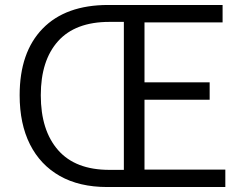

<svg xmlns="http://www.w3.org/2000/svg" viewBox="-20 -752 981 772"><path d="M411 0Q299 0 220.5 -44.5Q142 -89 100.5 -171.5Q59 -254 59 -369Q59 -542 151.5 -637Q244 -732 415 -732H875V-662H561V-421H823V-351H561V-70H886V0ZM420 -69H478V-664H420Q283 -664 213.5 -586.5Q144 -509 144 -369Q144 -228 213.5 -148.5Q283 -69 420 -69Z"/></svg>

Font: Source Han Sans SC Normal
Style: Regular
Weight: 350
Designer: Ryoko NISHIZUKA 西塚涼子 (kana, bopomofo & ideographs); Paul D. Hunt (Latin, Greek & Cyrillic); Sandoll Communications 산돌커뮤니
Foundry: Adobe
Version: Version 2.004;hotconv 1.0.118;makeotfexe 2.5.65603